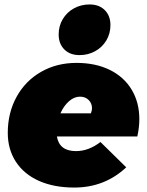

<svg xmlns="http://www.w3.org/2000/svg" viewBox="-20 -837 663 864"><path d="M607 -301Q607 -264 598 -223H236Q247 -157 322 -157Q379 -157 432 -198L548 -84Q451 7 314 7Q223 7 155.5 -23Q88 -53 51.5 -109Q15 -165 15 -239Q15 -329 54.5 -401Q94 -473 164.5 -513.5Q235 -554 324 -554Q410 -554 474 -522.5Q538 -491 572.5 -433.5Q607 -376 607 -301ZM394 -350Q394 -372 379 -387Q364 -402 340 -402Q314 -402 290.5 -381.5Q267 -361 252 -327H389Q394 -340 394 -350ZM477 -724Q477 -686 458.5 -655Q440 -624 408 -606.5Q376 -589 338 -589Q295 -589 269.5 -614.5Q244 -640 244 -682Q244 -720 262.5 -751Q281 -782 313 -799.5Q345 -817 383 -817Q426 -817 451.5 -791.5Q477 -766 477 -724Z"/></svg>

Font: Gontserrat Black
Style: Italic
Weight: 900
Italic angle: -11.3°
Designer: Julieta Ulanovsky
Foundry: Julieta Ulanovsky
Version: Version 6.001